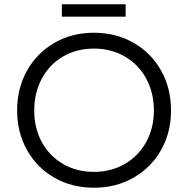

<svg xmlns="http://www.w3.org/2000/svg" viewBox="-20 -865 879 897"><path d="M60 -349Q60 -453 106.5 -535.5Q153 -618 234.5 -665Q316 -712 419 -712Q522 -712 604 -665Q686 -618 732.5 -535.5Q779 -453 779 -349Q779 -246 732.5 -164Q686 -82 604 -35Q522 12 419 12Q316 12 234.5 -34.5Q153 -81 106.5 -163.5Q60 -246 60 -349ZM699 -349Q699 -432 663 -498Q627 -564 563 -601Q499 -638 419 -638Q338 -638 274.5 -601Q211 -564 175.5 -498Q140 -432 140 -349Q140 -266 175.5 -201Q211 -136 274.5 -99Q338 -62 419 -62Q499 -62 563 -99Q627 -136 663 -201.5Q699 -267 699 -349ZM269 -845H567V-787H269Z"/></svg>

Font: Lexend HM
Style: Regular
Weight: 400
Designer: Bonnie Shaver-Troup, Thomas Jockin, Octavio Pardo
Foundry: Lexend
Version: Version 1.091